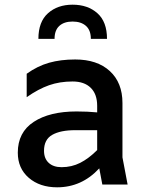

<svg xmlns="http://www.w3.org/2000/svg" viewBox="-20 -788 620 820"><path d="M417 0 404 -69Q329 12 224 12Q150 12 103 -28.5Q56 -69 56 -136Q56 -223 124 -267.5Q192 -312 307 -312Q354 -312 395 -308V-336Q395 -386 367.5 -413Q340 -440 290 -440Q235 -440 189.5 -424Q144 -408 94 -373V-473Q140 -506 189.5 -520Q239 -534 301 -534Q395 -534 449 -484.5Q503 -435 503 -348V-116L525 0ZM395 -147V-232H301Q238 -232 203 -212Q168 -192 168 -144Q168 -111 188 -92.5Q208 -74 243 -74Q286 -74 322.5 -92.5Q359 -111 395 -147ZM290 -768Q355 -768 396 -731.5Q437 -695 437 -622H368Q368 -659 347 -677.5Q326 -696 290 -696Q254 -696 233.5 -677.5Q213 -659 213 -622H144Q144 -695 185 -731.5Q226 -768 290 -768Z"/></svg>

Font: Amiko SemiBold
Style: Regular
Weight: 600
Designer: Pablo Impallari, Rodrigo Fuenzalida, Andres Torresi
Foundry: Impallari Type
Version: Version 1.001; ttfautohint (v1.3)